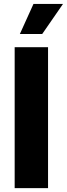

<svg xmlns="http://www.w3.org/2000/svg" viewBox="-20 -971 345 991"><path d="M228 -727.5V0H55.7V-727.5ZM82.5 -795.4 152.8 -950.7H305.2L197.8 -795.4Z"/></svg>

Font: Inter 16pt ExtraBold
Style: Regular
Weight: 800
Version: Version 4.001;git-66647c0bb